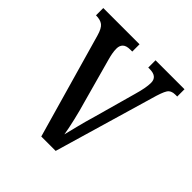

<svg xmlns="http://www.w3.org/2000/svg" viewBox="-150 -650 764 764"><g transform="rotate(45 232.0 -268.0)"><path d="M66 -442Q57 -474 43.5 -484.5Q30 -495 5 -495V-536H209V-495H198Q176 -495 166 -485.5Q156 -476 156 -459Q156 -446 158.5 -432.5Q161 -419 165 -405L216 -220Q227 -183 237 -140Q247 -97 251 -71Q256 -91 265 -127.5Q274 -164 287 -208L336 -384Q350 -432 350 -460Q350 -495 307 -495H299V-536H462V-495H451Q428 -495 418 -479.5Q408 -464 395 -417L273 0H192Z"/></g></svg>

Font: Noto Serif Myanmar ExtraCondensed
Style: Regular
Weight: 400
Width: 2
Designer: Ben Mitchell and the Monotype Design Team
Foundry: Monotype Imaging Inc.
Version: Version 2.106; ttfautohint (v1.8.4.7-5d5b)